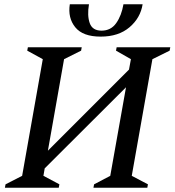

<svg xmlns="http://www.w3.org/2000/svg" viewBox="-20 -882 823 902"><path d="M3 0 6 -16 84 -56 181 -604 108 -644 111 -660H364L361 -644L281 -604L205 -174L586 -555L595 -604L525 -644L528 -660H780L777 -644L696 -604L599 -56L675 -16L672 0H419L422 -16L498 -56L572 -472L190 -91L184 -56L259 -16L256 0ZM308 -862H398Q389 -809 401.5 -773.5Q414 -738 457 -738Q501 -738 526 -773.5Q551 -809 560 -862H650Q640 -798 588.5 -754Q537 -710 453 -710Q369 -710 333.5 -754Q298 -798 308 -862Z"/></svg>

Font: Spectral Medium
Style: Italic
Weight: 500
Italic angle: -10°
Designer: Jean-Baptiste Levee
Foundry: Production Type
Version: Version 2.001